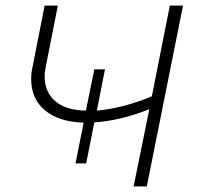

<svg xmlns="http://www.w3.org/2000/svg" viewBox="-20 -664 707 684"><path d="M632 -644 503 0H456L512 -275Q409 -234 316 -228L287 -82H249L278 -227Q189 -230 140 -271Q91 -312 91 -383Q91 -406 97 -431L139 -644H186L144 -431Q139 -408 139 -392Q139 -336 177 -303.5Q215 -271 286 -270L316 -417H354L325 -270Q418 -278 521 -321L585 -644Z"/></svg>

Font: Montserrat Ace
Style: Light Italic
Weight: 300
Italic angle: -11.3°
Designer: Julieta Ulanovsky
Foundry: Julieta Ulanovsky
Version: Version 1